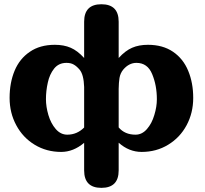

<svg xmlns="http://www.w3.org/2000/svg" viewBox="-20 -721 979 918"><path d="M717.8 -170.9Q730 -210.4 730 -246.6Q730 -313 707.5 -366.7Q685.5 -420.4 632.3 -420.4Q596.7 -420.4 569.3 -388.2Q555.2 -371.1 551.3 -348.1Q547.9 -327.1 547.4 -296.4V-111.8Q576.7 -77.1 627.9 -77.1Q659.2 -77.1 682.6 -104Q706.1 -130.9 717.8 -170.9ZM301.8 -77.1Q348.1 -77.1 382.3 -111.3V-305.2Q380.4 -364.3 360.4 -388.2Q345.7 -405.3 332 -412.6Q318.4 -420.4 297.9 -420.4Q260.7 -420.4 238.8 -393.1Q216.8 -365.2 208.5 -325.7Q199.7 -286.6 199.7 -246.6Q199.7 -210.9 211.4 -170.9Q223.1 -131.3 246.6 -104Q270 -77.1 301.8 -77.1ZM879.9 -382.3Q903.8 -324.7 903.8 -252.9Q903.8 -181.2 872.1 -122.1Q840.3 -63 783.7 -28.8Q727.5 5.4 657.2 5.4Q596.7 5.4 547.4 -38.6V93.8Q547.4 177.2 464.8 177.2Q382.3 177.2 382.3 93.8V-38.1Q330.6 5.4 272.5 5.4Q202.6 5.4 146 -28.8Q89.4 -63 57.6 -122.6Q25.9 -181.6 25.9 -252.9Q25.9 -325.2 49.8 -382.8Q73.7 -440.4 123 -473.6Q171.4 -506.8 242.2 -506.8Q285.6 -506.8 317.9 -492.7Q350.1 -479 382.3 -443.8V-617.2Q382.3 -700.7 464.8 -700.7Q547.4 -700.7 547.4 -617.2V-443.8Q579.6 -479 611.8 -492.7Q644 -506.8 687.5 -506.8Q758.3 -506.8 807.1 -473.6Q856 -440.4 879.9 -382.3Z"/></svg>

Font: inglobal
Style: Bold
Weight: 700
Designer: Andrey Kochetov, Denis Davydov, Evgeny Yurtaev
Foundry: inglobal.ru
Version: Version 1.00 September 25, 2014, initial release